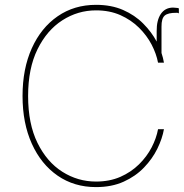

<svg xmlns="http://www.w3.org/2000/svg" viewBox="-20 -757 753 787"><path d="M652 -500H627.8Q621.1 -536.2 601.6 -573.9Q582 -611.5 549.7 -643.5Q517.4 -675.4 473.4 -695Q429.3 -714.5 373.6 -714.5Q299 -714.5 235.6 -673.8Q172.2 -633.2 133.7 -554.9Q95.2 -476.6 95.2 -363.6Q95.2 -249.3 133.7 -171.2Q172.2 -93 235.6 -52.9Q299 -12.8 373.6 -12.8Q429.3 -12.8 473.4 -32.1Q517.4 -51.5 549.7 -83.3Q582 -115.1 601.6 -152.9Q621.1 -190.7 627.8 -227.3H652Q645.2 -188.9 625 -147.5Q604.8 -106.2 570.3 -70.3Q535.9 -34.4 486.9 -12.3Q437.9 9.9 373.6 9.9Q284.1 9.9 216.3 -36.9Q148.4 -83.8 110.4 -168Q72.4 -252.1 72.4 -363.6Q72.4 -475.1 110.4 -559.3Q148.4 -643.5 216.3 -690.3Q284.1 -737.2 373.6 -737.2Q436.4 -737.2 484.6 -716.1Q532.7 -695 566.9 -660.5Q601.2 -626.1 622.2 -586.6V-629.3Q621.8 -674 639.2 -699.8Q656.6 -725.5 688.9 -725.9Q690.7 -725.9 694.6 -725.5Q701.3 -725.1 707.4 -724.4Q713.4 -723.7 713.1 -721.6V-701.7Q712.7 -702.1 712 -702.8Q709.5 -704.9 703.1 -704.5Q668.7 -704.9 655.2 -693.2Q641.7 -681.5 642 -647.7V-539.8Q648.8 -519.5 652 -500Z"/></svg>

Font: Inter UI Thin
Style: Regular
Weight: 100
Designer: Rasmus Andersson
Foundry: rsms
Version: 3.2;8d6f07862